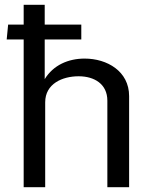

<svg xmlns="http://www.w3.org/2000/svg" viewBox="-20 -783 618 803"><path d="M169 0V-355C169 -433 241 -464 309 -464C374 -464 429 -432 429 -362V0H520V-381C520 -485 428 -538 334 -538C266 -538 203 -511 167 -452V-618H320V-680H167V-763H79V-680H14L8 -618H79V0Z"/></svg>

Font: Cheyenne Sans
Style: Regular
Weight: 400
Designer: The Public Sans project authors (U.S. Web Design System), Libre Franklin designed by Pablo Impallari and Rodrigo Fuenzal
Foundry: The Cheyenne Sans Project Authors
Version: Version 2.007